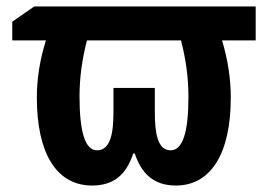

<svg xmlns="http://www.w3.org/2000/svg" viewBox="-20 -564 828 594"><path d="M265 10C329 10 370 -21 392 -89H397C417 -28 455 10 524 10C633 10 694 -90 694 -262C694 -320 685 -379 667 -439H771V-544H86L18 -497V-439H122C103 -378 94 -320 94 -262C94 -91 154 10 265 10ZM280 -99C244 -99 226 -154 226 -266C226 -324 234 -381 249 -439H540C555 -381 563 -323 563 -265C563 -154 545 -99 508 -99C467 -99 459 -153 459 -218V-292H331V-218C331 -155 323 -99 280 -99Z"/></svg>

Font: Kathrein 77 Bold Condensed
Style: Regular
Weight: 700
Width: 3
Designer: Lazydogs Typefoundry, based on Open Sans by Ascender Corporation
Foundry: Lazydogs Typefoundry
Version: Version 1.003;PS 001.003;hotconv 1.0.88;makeotf.lib2.5.64775